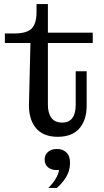

<svg xmlns="http://www.w3.org/2000/svg" viewBox="-20 -664 512 946"><path d="M264 10Q191 10 155 -35.5Q119 -81 123 -162L130 -452H4V-499H49Q112 -499 136 -523.5Q160 -548 160 -604V-644H216V-503H437V-452H216V-148Q216 -106 233.5 -83Q251 -60 286 -60Q353 -60 353 -148V-313H407V-144Q407 -72 371 -31Q335 10 264 10ZM218 262Q241 239 254.5 216.5Q268 194 271 173Q240 177 220 163Q200 149 200 122Q200 99 216.5 84.5Q233 70 261 70Q289 70 307 87Q325 104 325 138Q325 178 305.5 209Q286 240 260 262Z"/></svg>

Font: Montagu Slab 144pt
Style: Regular
Weight: 400
Designer: Florian Karsten
Foundry: Florian Karsten
Version: Version 1.000; ttfautohint (v1.8.3)